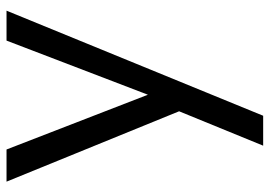

<svg xmlns="http://www.w3.org/2000/svg" viewBox="-142 -446 846 603"><g transform="rotate(-90 281.5 -145.0)"><path d="M549 -548 219 258H125L233 -6L12 -548H113L285 -104L455 -548Z"/></g></svg>

Font: DVN-Poppins
Style: Regular
Weight: 400
Designer: Ninad Kale (Devanagari), Jonny Pinhorn (Latin)
Foundry: Indian Type Foundry
Version: 4.004